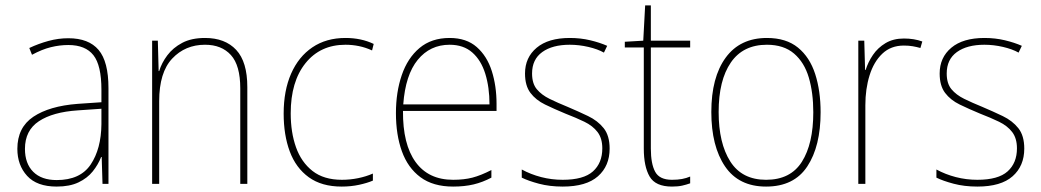

<svg xmlns="http://www.w3.org/2000/svg" viewBox="-20 -678 3839 708"><path d="M232 -537Q307 -537 343.5 -494Q380 -451 380 -353V0H358L355 -99H353Q342 -71 322 -46Q302 -21 269.5 -5.5Q237 10 189 10Q116 10 80 -29.5Q44 -69 44 -129Q44 -208 103 -247.5Q162 -287 266 -295L354 -301V-347Q354 -437 324.5 -474.5Q295 -512 232 -512Q200 -512 167.5 -504Q135 -496 98 -476L88 -501Q122 -517 158.5 -527Q195 -537 232 -537ZM267 -271Q175 -265 123.5 -231Q72 -197 72 -129Q72 -75 102.5 -44.5Q133 -14 189 -14Q276 -14 314.5 -71.5Q353 -129 354 -220V-277Z M736 -538Q810 -538 851 -494Q892 -450 892 -357V0H866V-352Q866 -437 831.5 -475Q797 -513 736 -513Q663 -513 615 -462Q567 -411 567 -305V0H541V-528H562L565 -416H567Q576 -446 597 -474Q618 -502 652 -520Q686 -538 736 -538Z M1240 10Q1166 10 1118.5 -24.5Q1071 -59 1048.5 -119.5Q1026 -180 1026 -259Q1026 -344 1053.5 -406.5Q1081 -469 1132 -503.5Q1183 -538 1254 -538Q1312 -538 1358 -516L1352 -492Q1328 -503 1303.5 -508Q1279 -513 1254 -513Q1161 -513 1106.5 -445Q1052 -377 1052 -260Q1052 -190 1071.5 -135Q1091 -80 1132.5 -47.5Q1174 -15 1241 -15Q1271 -15 1300.5 -21Q1330 -27 1355 -38V-12Q1334 -3 1304 3.5Q1274 10 1240 10Z M1638 -538Q1700 -538 1738 -504.5Q1776 -471 1793.5 -416Q1811 -361 1811 -295V-269H1466Q1465 -146 1512.5 -80.5Q1560 -15 1651 -15Q1691 -15 1722 -23Q1753 -31 1792 -51V-23Q1760 -6 1726.5 2Q1693 10 1651 10Q1577 10 1530.5 -24.5Q1484 -59 1462 -120Q1440 -181 1440 -261Q1440 -338 1461.5 -401Q1483 -464 1527 -501Q1571 -538 1638 -538ZM1638 -513Q1566 -513 1520.5 -457.5Q1475 -402 1467 -293H1785Q1785 -356 1769.5 -406Q1754 -456 1721.5 -484.5Q1689 -513 1638 -513Z M2228 -130Q2228 -66 2185 -28Q2142 10 2055 10Q2007 10 1967.5 -0.5Q1928 -11 1904 -23V-53Q1937 -35 1975.5 -25Q2014 -15 2055 -15Q2132 -15 2166.5 -46Q2201 -77 2201 -131Q2201 -168 2183.5 -191Q2166 -214 2135 -229Q2104 -244 2065 -259Q2024 -276 1990 -292.5Q1956 -309 1936 -335.5Q1916 -362 1916 -407Q1916 -466 1959 -502Q2002 -538 2081 -538Q2121 -538 2156.5 -529.5Q2192 -521 2219 -509L2207 -484Q2184 -497 2149.5 -505Q2115 -513 2081 -513Q2017 -513 1979.5 -486Q1942 -459 1942 -407Q1942 -370 1959.5 -349Q1977 -328 2006.5 -313.5Q2036 -299 2073 -284Q2113 -267 2148.5 -250Q2184 -233 2206 -205.5Q2228 -178 2228 -130Z M2458 -15Q2479 -15 2495 -18Q2511 -21 2525 -27V-2Q2511 3 2495.5 6.5Q2480 10 2458 10Q2397 10 2375.5 -27Q2354 -64 2354 -130V-503H2284V-524L2352 -528L2359 -658H2380V-528H2525V-503H2380V-130Q2380 -74 2396 -44.5Q2412 -15 2458 -15Z M3006 -264Q3006 -139 2957 -64.5Q2908 10 2805 10Q2704 10 2653.5 -64.5Q2603 -139 2603 -265Q2603 -393 2656 -465.5Q2709 -538 2808 -538Q2879 -538 2922.5 -502.5Q2966 -467 2986 -405Q3006 -343 3006 -264ZM2630 -265Q2630 -150 2673 -82.5Q2716 -15 2805 -15Q2895 -15 2937 -81.5Q2979 -148 2979 -264Q2979 -336 2962.5 -392Q2946 -448 2908 -480.5Q2870 -513 2808 -513Q2720 -513 2675 -447.5Q2630 -382 2630 -265Z M3313 -536Q3351 -536 3381 -525L3374 -501Q3360 -505 3345.5 -507.5Q3331 -510 3313 -510Q3265 -510 3233.5 -480Q3202 -450 3186.5 -400Q3171 -350 3171 -290V0H3145V-528H3167L3170 -420H3172Q3181 -449 3199 -475.5Q3217 -502 3245.5 -519Q3274 -536 3313 -536Z M3757 -130Q3757 -66 3714 -28Q3671 10 3584 10Q3536 10 3496.5 -0.5Q3457 -11 3433 -23V-53Q3466 -35 3504.5 -25Q3543 -15 3584 -15Q3661 -15 3695.5 -46Q3730 -77 3730 -131Q3730 -168 3712.5 -191Q3695 -214 3664 -229Q3633 -244 3594 -259Q3553 -276 3519 -292.5Q3485 -309 3465 -335.5Q3445 -362 3445 -407Q3445 -466 3488 -502Q3531 -538 3610 -538Q3650 -538 3685.5 -529.5Q3721 -521 3748 -509L3736 -484Q3713 -497 3678.5 -505Q3644 -513 3610 -513Q3546 -513 3508.5 -486Q3471 -459 3471 -407Q3471 -370 3488.5 -349Q3506 -328 3535.5 -313.5Q3565 -299 3602 -284Q3642 -267 3677.5 -250Q3713 -233 3735 -205.5Q3757 -178 3757 -130Z"/></svg>

Font: Noto Sans Myanmar UI SemiCondensed Thin
Style: Regular
Weight: 100
Width: 4
Designer: Monotype Design Team
Foundry: Monotype Imaging Inc.
Version: Version 2.103; ttfautohint (v1.8.4.7-5d5b)